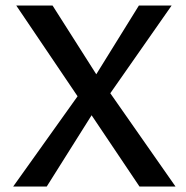

<svg xmlns="http://www.w3.org/2000/svg" viewBox="-20 -678 676 698"><path d="M28 0 262 -328 39 -658H171L330 -408L485 -658H604L381 -339L618 0H487L313 -259L150 0Z"/></svg>

Font: Ysabeau Office SemiBold
Style: Regular
Weight: 600
Designer: Christian Thalmann (Catharsis Fonts)
Version: Version 2.001;gftools[0.9.30]; featfreeze: tnum,lnum,ss02